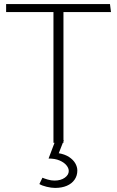

<svg xmlns="http://www.w3.org/2000/svg" viewBox="-20 -700 574 941"><path d="M519 -680H10V-641H242V0H291V-641H524ZM218 77Q250 77 272 86.5Q294 96 305.5 110Q317 124 317 138Q317 157 297.5 171Q278 185 247 185Q231 185 214 180Q197 175 188 171L173 202Q186 210 209 215.5Q232 221 250 221Q283 221 307.5 210.5Q332 200 345.5 180.5Q359 161 359 136Q359 118 349 100.5Q339 83 318.5 69.5Q298 56 268 51L293 -13H252Z"/></svg>

Font: Catamaran Thin
Style: Regular
Weight: 100
Designer: Pria Ravichandran
Version: Version 2.000